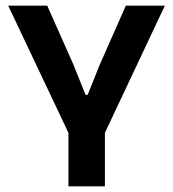

<svg xmlns="http://www.w3.org/2000/svg" viewBox="-20 -659 612 679"><path d="M228.5 -175.5 9 -639H147L240.5 -428.5L282.5 -323.5H290L332 -428.5L425 -639H563L344.5 -175.5ZM222 0V-294.5H351V0Z"/></svg>

Font: Anek Gujarati SemiBold
Style: Regular
Weight: 600
Designer: Mrunmayee Ghaisas (Gujarati), Yesha Goshar (Latin)
Foundry: Ek Type
Version: Version 1.003